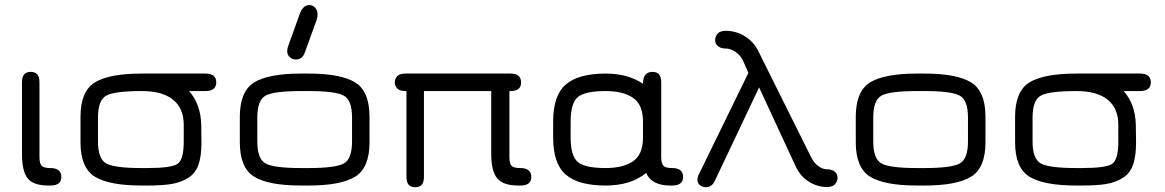

<svg xmlns="http://www.w3.org/2000/svg" viewBox="-20 -746 4683 772"><path d="M182.6 0C211.9 0 226.6 -11.4 226.6 -34.2C226.6 -58.3 211.9 -70.3 182.6 -70.3C165 -70.3 153.3 -73.4 147.5 -79.6C141.6 -85.8 138.7 -97.7 138.7 -115.2V-416C138.7 -443.4 127 -457 103.5 -457C80.1 -457 68.4 -443.4 68.4 -416V-127C68.4 -81.4 75.8 -48.8 90.8 -29.3C105.8 -9.8 134.1 0 175.8 0Z M805.7 -450.2H550.8C462.9 -450.2 399.7 -438.3 361.3 -414.6C322.9 -390.8 303.7 -344.7 303.7 -276.4V-173.8C303.7 -105.5 322.9 -59.4 361.3 -35.6C399.7 -11.9 462.9 0 550.8 0H572.3C613.3 0 646.2 -2.1 670.9 -6.3C695.6 -10.6 717.6 -18.7 736.8 -30.8C756 -42.8 769.7 -60.2 777.8 -83C786 -105.8 790 -135.7 790 -172.9L789.1 -244.1C787.8 -299.5 771.5 -344.7 740.2 -379.9H805.7C835 -379.9 849.6 -391.6 849.6 -415C849.6 -438.5 835 -450.2 805.7 -450.2ZM550.8 -379.9C605.5 -379.9 647.1 -368.3 675.8 -345.2C704.4 -322.1 718.8 -288.4 718.8 -244.1V-176.8C718.8 -128.6 710.6 -98.8 694.3 -87.4C678.1 -76 637.4 -70.3 572.3 -70.3H550.8C477.9 -70.3 430.2 -76.3 407.7 -88.4C385.3 -100.4 374 -129.9 374 -176.8V-273.4C374 -320.3 385.3 -349.8 407.7 -361.8C430.2 -373.9 477.9 -379.9 550.8 -379.9Z M1223.6 -725.6C1207.4 -725.6 1195 -714.8 1186.5 -693.4L1138.7 -560.5C1136.1 -553.4 1134.8 -546.9 1134.8 -541C1134.8 -530.6 1138.2 -522.3 1145 -516.1C1151.9 -509.9 1160.2 -506.8 1169.9 -506.8C1187.5 -506.8 1199.5 -516.6 1206.1 -536.1L1253.9 -668C1255.9 -674.5 1256.8 -681.3 1256.8 -688.5C1256.8 -698.9 1253.7 -707.7 1247.6 -714.8C1241.4 -722 1233.4 -725.6 1223.6 -725.6ZM1219.7 0C1307 0 1369.8 -11.9 1408.2 -35.6C1446.6 -59.4 1465.8 -105.5 1465.8 -173.8V-276.4C1465.8 -344.7 1446.6 -390.8 1408.2 -414.6C1369.8 -438.3 1307 -450.2 1219.7 -450.2H1191.4C1103.5 -450.2 1040.4 -438.3 1002 -414.6C963.5 -390.8 944.3 -344.7 944.3 -276.4V-173.8C944.3 -105.5 963.5 -59.4 1002 -35.6C1040.4 -11.9 1103.5 0 1191.4 0ZM1191.4 -70.3C1118.5 -70.3 1070.8 -76.3 1048.3 -88.4C1025.9 -100.4 1014.6 -129.9 1014.6 -176.8V-273.4C1014.6 -320.3 1025.9 -349.8 1048.3 -361.8C1070.8 -373.9 1118.5 -379.9 1191.4 -379.9H1219.7C1292 -379.9 1339.4 -373.9 1361.8 -361.8C1384.3 -349.8 1395.5 -320.3 1395.5 -273.4V-176.8C1395.5 -129.9 1384.3 -100.4 1361.8 -88.4C1339.4 -76.3 1292 -70.3 1219.7 -70.3Z M1955.1 -379.9V-127C1955.1 -82 1962.9 -49.6 1978.5 -29.8C1994.1 -9.9 2022.8 0 2064.5 0H2072.3C2101.6 0 2116.2 -11.4 2116.2 -34.2C2116.2 -58.3 2101.6 -70.3 2072.3 -70.3C2054.7 -70.3 2043 -73.2 2037.1 -79.1C2031.2 -85 2028.3 -96.7 2028.3 -114.3V-379.9H2033.2C2061.2 -379.9 2075.2 -391.3 2075.2 -414.1C2075.2 -438.2 2061.2 -450.2 2033.2 -450.2H1609.4C1594.4 -450.2 1583.7 -446.6 1577.1 -439.5C1570.6 -432.3 1567.4 -424.2 1567.4 -415C1567.4 -405.9 1570.6 -397.8 1577.1 -390.6C1583.7 -383.5 1594.4 -379.9 1609.4 -379.9H1614.3V-34.2C1614.3 -6.8 1626 6.8 1649.4 6.8C1672.9 6.8 1684.6 -6.8 1684.6 -34.2V-379.9Z M2682.6 0C2711.9 0 2726.6 -11.4 2726.6 -34.2C2726.6 -58.3 2711.9 -70.3 2682.6 -70.3C2665 -70.3 2653.3 -73.4 2647.5 -79.6C2641.6 -85.8 2638.7 -97.7 2638.7 -115.2V-416C2638.7 -443.4 2627 -457 2603.5 -457C2578.1 -457 2565.4 -441.1 2565.4 -409.2C2525.1 -436.5 2474.9 -450.2 2415 -450.2C2342.1 -450.2 2288.7 -435.5 2254.9 -406.2C2221 -377 2204.1 -327.1 2204.1 -256.8V-193.4C2204.1 -123 2221 -73.2 2254.9 -43.9C2288.7 -14.6 2342.1 0 2415 0C2482.7 0 2537.1 -16.9 2578.1 -50.8C2592.4 -16.9 2625 0 2675.8 0ZM2415 -379.9C2461.9 -379.9 2498.7 -370.8 2525.4 -352.5C2552.1 -334.3 2565.4 -302.4 2565.4 -256.8V-193.4C2565.4 -147.8 2552.1 -115.9 2525.4 -97.7C2498.7 -79.4 2461.9 -70.3 2415 -70.3C2359.7 -70.3 2322.4 -78.5 2303.2 -94.7C2284 -111 2274.4 -143.9 2274.4 -193.4V-256.8C2274.4 -306.3 2284 -339.2 2303.2 -355.5C2322.4 -371.7 2359.7 -379.9 2415 -379.9Z M3179.7 -76.2C3191.4 -50.8 3208.7 -30.8 3231.4 -16.1C3254.2 -1.5 3278.6 5.9 3304.7 5.9C3320.3 5.9 3331.4 2 3337.9 -5.9C3344.4 -13.7 3347.7 -22.1 3347.7 -31.2C3347.7 -41.7 3343.8 -50 3335.9 -56.2C3328.1 -62.3 3317.7 -65.4 3304.7 -65.4C3292.3 -65.4 3280.3 -70.1 3268.6 -79.6C3256.8 -89 3247.7 -100.6 3241.2 -114.3L3029.3 -540C3016.9 -565.4 2998.9 -585.4 2975.1 -600.1C2951.3 -614.7 2925.8 -622.1 2898.4 -622.1C2882.8 -622.1 2871.7 -618.2 2865.2 -610.4C2858.7 -602.5 2855.5 -594.1 2855.5 -585C2855.5 -574.5 2859.4 -566.2 2867.2 -560.1C2875 -553.9 2885.4 -550.8 2898.4 -550.8C2911.5 -550.8 2924.8 -546.1 2938.5 -536.6C2952.1 -527.2 2962.2 -514.6 2968.8 -499L2989.3 -453.1L2787.1 -39.1C2785.2 -33.2 2784.2 -28 2784.2 -23.4C2784.2 -14.3 2787.6 -7 2794.4 -1.5C2801.3 4.1 2808.9 6.8 2817.4 6.8C2834.3 6.8 2846.7 -2 2854.5 -19.5L3032.2 -394.5Z M3696.3 0C3783.5 0 3846.4 -11.9 3884.8 -35.6C3923.2 -59.4 3942.4 -105.5 3942.4 -173.8V-276.4C3942.4 -344.7 3923.2 -390.8 3884.8 -414.6C3846.4 -438.3 3783.5 -450.2 3696.3 -450.2H3668C3580.1 -450.2 3516.9 -438.3 3478.5 -414.6C3440.1 -390.8 3420.9 -344.7 3420.9 -276.4V-173.8C3420.9 -105.5 3440.1 -59.4 3478.5 -35.6C3516.9 -11.9 3580.1 0 3668 0ZM3668 -70.3C3595.1 -70.3 3547.4 -76.3 3524.9 -88.4C3502.4 -100.4 3491.2 -129.9 3491.2 -176.8V-273.4C3491.2 -320.3 3502.4 -349.8 3524.9 -361.8C3547.4 -373.9 3595.1 -379.9 3668 -379.9H3696.3C3768.6 -379.9 3815.9 -373.9 3838.4 -361.8C3860.8 -349.8 3872.1 -320.3 3872.1 -273.4V-176.8C3872.1 -129.9 3860.8 -100.4 3838.4 -88.4C3815.9 -76.3 3768.6 -70.3 3696.3 -70.3Z M4563.5 -450.2H4308.6C4220.7 -450.2 4157.6 -438.3 4119.1 -414.6C4080.7 -390.8 4061.5 -344.7 4061.5 -276.4V-173.8C4061.5 -105.5 4080.7 -59.4 4119.1 -35.6C4157.6 -11.9 4220.7 0 4308.6 0H4330.1C4371.1 0 4404 -2.1 4428.7 -6.3C4453.5 -10.6 4475.4 -18.7 4494.6 -30.8C4513.8 -42.8 4527.5 -60.2 4535.6 -83C4543.8 -105.8 4547.9 -135.7 4547.9 -172.9L4546.9 -244.1C4545.6 -299.5 4529.3 -344.7 4498 -379.9H4563.5C4592.8 -379.9 4607.4 -391.6 4607.4 -415C4607.4 -438.5 4592.8 -450.2 4563.5 -450.2ZM4308.6 -379.9C4363.3 -379.9 4404.9 -368.3 4433.6 -345.2C4462.2 -322.1 4476.6 -288.4 4476.6 -244.1V-176.8C4476.6 -128.6 4468.4 -98.8 4452.1 -87.4C4435.9 -76 4395.2 -70.3 4330.1 -70.3H4308.6C4235.7 -70.3 4188 -76.3 4165.5 -88.4C4143.1 -100.4 4131.8 -129.9 4131.8 -176.8V-273.4C4131.8 -320.3 4143.1 -349.8 4165.5 -361.8C4188 -373.9 4235.7 -379.9 4308.6 -379.9Z"/></svg>

Font: Jura
Style: DemiBold
Weight: 600
Version: Version 2.5.1